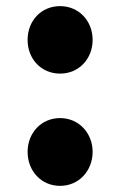

<svg xmlns="http://www.w3.org/2000/svg" viewBox="-20 -592 391 626"><path d="M176 -352C237 -352 282 -400 282 -462C282 -524 237 -572 176 -572C114 -572 70 -524 70 -462C70 -400 114 -352 176 -352ZM176 14C237 14 282 -35 282 -97C282 -158 237 -207 176 -207C114 -207 70 -158 70 -97C70 -35 114 14 176 14Z"/></svg>

Font: Noto Sans Korean Black
Style: Bold
Weight: 900
Designer: Ryoko NISHIZUKA (kana & ideographs); Paul D. Hunt (Latin, Greek & Cyrillic); Wenlong ZHANG (bopomofo); Sandoll Communica
Foundry: Adobe Systems Incorporated
Version: Version 1.000;PS 1;hotconv 1.0.78;makeotf.lib2.5.61930